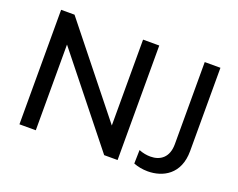

<svg xmlns="http://www.w3.org/2000/svg" viewBox="-111 -900 1368 1103"><g transform="rotate(20 573.0 -349.0)"><path d="M91 0H191V-524L609 0H691V-700H592V-175L173 -700H91ZM875 2C967 2 1065 -48 1065 -191V-700H969V-198C969 -117 921 -83 861 -83C839 -83 814 -87 790 -97L788 -14C813 -4 844 2 875 2Z"/></g></svg>

Font: Chess Sans Medium
Style: Regular
Weight: 500
Designer: Wolf Bōese
Foundry: Wolf Bōese
Version: Version 7.223;Glyphs 3.3 (3306)